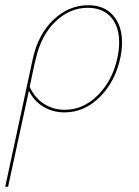

<svg xmlns="http://www.w3.org/2000/svg" viewBox="-35 -429 534 738"><path d="M434 -266Q434 -239 428 -209Q409 -117 349.5 -57Q290 3 213 3Q169 3 133 -18Q97 -39 76 -80L-4 289H-15L91 -203Q112 -298 171 -353.5Q230 -409 304 -409Q365 -409 399.5 -370Q434 -331 434 -266ZM423 -266Q423 -328 391 -363.5Q359 -399 302 -399Q233 -399 177.5 -345.5Q122 -292 102 -200Q102 -200 97 -180L79 -95Q99 -52 134.5 -29.5Q170 -7 214 -7Q286 -7 342.5 -64.5Q399 -122 417 -210Q423 -240 423 -266Z"/></svg>

Font: Ysabeau Hairline
Style: Italic
Weight: 100
Italic angle: -12°
Designer: Christian Thalmann (Catharsis Fonts)
Version: Version 0.003